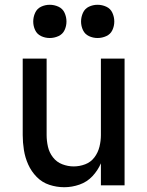

<svg xmlns="http://www.w3.org/2000/svg" viewBox="-20 -775 616 803"><path d="M249 8Q281 8 312.5 -3Q344 -14 366.5 -38Q389 -62 402 -92V0H501V-530H402V-210Q402 -186 396 -161.5Q390 -137 375 -117Q360 -97 336.5 -88Q313 -79 288 -79Q264 -79 240.5 -88Q217 -97 201.5 -117Q186 -137 180.5 -161.5Q175 -186 175 -210V-530H75V-210Q75 -179 80 -147.5Q85 -116 98 -87Q111 -58 133.5 -35Q156 -12 186.5 -2Q217 8 249 8ZM388 -616Q407 -616 424.5 -624Q442 -632 450 -649Q458 -666 458 -685Q458 -704 450 -721.5Q442 -739 424.5 -747Q407 -755 388 -755Q369 -755 352 -747Q335 -739 327 -721.5Q319 -704 319 -685Q319 -666 327 -649Q335 -632 352 -624Q369 -616 388 -616ZM188 -616Q207 -616 224.5 -624Q242 -632 250 -649Q258 -666 258 -685Q258 -704 250 -721.5Q242 -739 224.5 -747Q207 -755 188 -755Q169 -755 152 -747Q135 -739 127 -721.5Q119 -704 119 -685Q119 -666 127 -649Q135 -632 152 -624Q169 -616 188 -616Z"/></svg>

Font: Iosevka Sparkle Medium
Style: Regular
Weight: 500
Designer: Belleve Invis
Foundry: Belleve Invis
Version: Version 4.5.0; ttfautohint (v1.8.3)